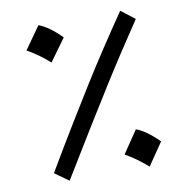

<svg xmlns="http://www.w3.org/2000/svg" viewBox="-86 -862 930 953"><g transform="rotate(-10 379.5 -385.5)"><path d="M118.2 -42.5Q189.5 -163.6 250 -262.9Q310.5 -362.3 364.7 -449Q418.9 -535.6 472.2 -616.2Q525.4 -696.8 582 -779.3L651.4 -726.1Q604 -655.8 556.9 -583.7Q509.8 -511.7 456.5 -427.2Q403.3 -342.8 338.1 -236.8Q272.9 -130.9 188.5 7.8ZM169.9 -779.3Q222.7 -759.8 283.2 -697.8L201.7 -585.4Q174.8 -609.9 147 -629.6Q119.1 -649.4 89.8 -666ZM556.6 -186.5Q607.4 -168 669.4 -105.5L591.8 7.8Q535.2 -42 479.5 -72.8Z"/></g></svg>

Font: Pinar DS1 SemiBold
Style: Regular
Weight: 600
Designer: Amin Abedi
Version: Version 3.000